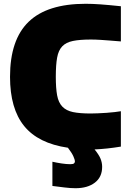

<svg xmlns="http://www.w3.org/2000/svg" viewBox="-20 -775 693 1015"><path d="M379 220Q353 220 321 216Q289 212 257 208V80Q279 85 305 89Q331 93 351 93Q367 93 371.5 88.5Q376 84 376 79Q376 69 367.5 50.5Q359 32 339 6Q182 -17 107.5 -109Q33 -201 33 -369Q33 -565 131.5 -660Q230 -755 433 -755Q468 -755 510 -752Q552 -749 619 -742V-556Q581 -559 556.5 -561Q532 -563 515.5 -564Q499 -565 486.5 -565.5Q474 -566 461 -566Q402 -566 365.5 -558.5Q329 -551 309 -530Q289 -509 282 -470.5Q275 -432 275 -369Q275 -309 282 -271Q289 -233 309.5 -211.5Q330 -190 366 -182.5Q402 -175 459 -175Q475 -175 497.5 -176Q520 -177 543 -178.5Q566 -180 586.5 -182.5Q607 -185 619 -187V0Q547 12 480 15Q503 43 511.5 64Q520 85 520 107Q520 161 481.5 190.5Q443 220 379 220Z"/></svg>

Font: Encode Sans Wide
Style: Black
Weight: 900
Designer: Pablo Impallari, Andres Torresi
Foundry: Pablo Impallari, Andres Torresi
Version: Version 1.000; ttfautohint (v1.00) -l 8 -r 50 -G 200 -x 14 -